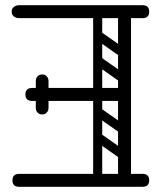

<svg xmlns="http://www.w3.org/2000/svg" viewBox="-20 -720 645 740"><path d="M460 0Q435 0 435 -26V-674Q435 -700 460 -700Q485 -700 485 -674V-36Q485 0 460 0ZM529 0H54Q28 0 28 -25Q28 -50 54 -50H529Q555 -50 555 -25Q555 0 529 0ZM449 -331H104Q78 -331 78 -356Q78 -381 104 -381H449Q475 -381 475 -356Q475 -331 449 -331ZM529 -650H54Q42 -650 33.5 -656.5Q25 -663 25 -675Q25 -687 33.5 -693.5Q42 -700 54 -700H529Q555 -700 555 -675Q555 -650 529 -650ZM143 -279Q131 -279 125 -286Q118 -293 118 -305V-354Q118 -366 124 -373Q131 -380 143 -380Q154 -380 161 -373Q167 -366 167 -354V-305Q167 -293 160 -286Q154 -279 143 -279ZM143 -433Q154 -433 160 -426Q167 -419 167 -407V-358Q167 -347 161 -339Q154 -332 143 -332Q131 -332 124 -339Q118 -347 118 -358V-407Q118 -419 125 -426Q131 -433 143 -433ZM345 -496Q355 -509 368 -500L462 -434Q476 -425 465 -409Q455 -396 442 -405L348 -471Q343 -475 341.5 -482Q340 -489 345 -496ZM345 -594Q355 -607 368 -598L462 -532Q476 -523 465 -507Q455 -494 442 -503L348 -569Q343 -573 341.5 -580Q340 -587 345 -594ZM452 -298Q435 -298 435 -315V-647Q435 -664 452 -664Q470 -664 470 -648V-316Q470 -298 452 -298ZM356 -298Q339 -298 339 -315V-647Q339 -664 356 -664Q374 -664 374 -648V-316Q374 -298 356 -298ZM345 -201Q355 -214 368 -205L462 -139Q476 -130 465 -114Q455 -101 442 -110L348 -176Q343 -180 341.5 -187Q340 -194 345 -201ZM345 -299Q355 -312 368 -303L462 -237Q476 -228 465 -212Q455 -199 442 -208L348 -274Q343 -278 341.5 -285Q340 -292 345 -299ZM452 -3Q435 -3 435 -20V-352Q435 -369 452 -369Q470 -369 470 -353V-21Q470 -3 452 -3ZM356 -3Q339 -3 339 -20V-352Q339 -369 356 -369Q374 -369 374 -353V-21Q374 -3 356 -3Z"/></svg>

Font: Nsibidi Libre Uzo
Style: Regular
Weight: 400
Designer: Oluwaseun Badejo
Version: Version 1.021